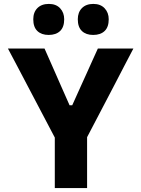

<svg xmlns="http://www.w3.org/2000/svg" viewBox="-20 -961 721 981"><path d="M263.5 -251.5 116.5 -531Q92.5 -576.5 70.8 -618Q49 -659.5 20.5 -713H207.5Q226 -671.5 239 -641.8Q252 -612 263.8 -585.5Q275.5 -559 289.5 -527L335.5 -423H349L394.5 -524Q410 -557.5 422.2 -585Q434.5 -612.5 448 -642.5Q461.5 -672.5 480 -713H661.5Q637.5 -667 613.5 -621.2Q589.5 -575.5 567 -531.5L420.5 -251.5ZM260 0Q260 -57.5 260 -111.5Q260 -165.5 260 -232.5V-390H425V-232.5Q425 -165.5 425 -111.5Q425 -57.5 425 0ZM456 -782.5Q419.5 -782.5 398.5 -802.5Q377.5 -822.5 377.5 -862.5Q377.5 -898.5 398.8 -919.8Q420 -941 457 -941Q493.5 -941 514.5 -918.8Q535.5 -896.5 535.5 -862.5Q535.5 -822.5 514.5 -802.5Q493.5 -782.5 456 -782.5ZM228.5 -782.5Q192 -782.5 171 -802.5Q150 -822.5 150 -862.5Q150 -898.5 171.2 -919.8Q192.5 -941 229.5 -941Q266.5 -941 287.2 -918.8Q308 -896.5 308 -862.5Q308 -822.5 287 -802.5Q266 -782.5 228.5 -782.5Z"/></svg>

Font: Commissioner Thin
Style: Bold
Weight: 700
Version: Version 1.001;gftools[0.9.23]